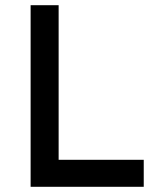

<svg xmlns="http://www.w3.org/2000/svg" viewBox="-20 -720 639 740"><path d="M534 0H98V-700H206V-78L178 -104H534Z"/></svg>

Font: Lexend
Style: Regular
Weight: 400
Designer: Thomas Jockin
Foundry: Lexend
Version: Version 1.000